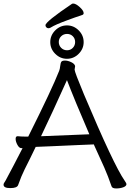

<svg xmlns="http://www.w3.org/2000/svg" viewBox="-21 -1052 732 1081"><path d="M399 -953Q388 -949 356.5 -937.5Q325 -926 302 -916Q279 -906 263 -896Q257 -893 252 -893Q245 -893 240 -898Q235 -903 235 -910Q235 -930 385 -1031Q387 -1032 391 -1032Q406 -1032 428 -1012Q450 -992 450 -978Q450 -971 443 -968ZM422 -881Q450 -853 450 -815Q450 -777 422 -749Q394 -721 356 -721Q318 -721 290 -749Q262 -777 262 -815Q262 -853 290 -881Q318 -909 356 -909Q394 -909 422 -881ZM356.5 -769Q376 -769 389 -782.5Q402 -796 402 -815.5Q402 -835 389 -848Q376 -861 356.5 -861Q337 -861 323.5 -848Q310 -835 310 -815.5Q310 -796 323.5 -782.5Q337 -769 356.5 -769ZM-1 -12Q-1 -18 3 -23.5Q7 -29 11 -36.5Q15 -44 24.5 -62Q34 -80 53.5 -116.5Q73 -153 106 -218H99Q87 -218 77 -236.5Q67 -255 67 -270Q67 -285 78 -285H80Q98 -283 119 -283H138Q273 -553 312 -653Q316 -662 318 -680.5Q320 -699 325 -705Q330 -711 345.5 -711Q361 -711 380 -702Q399 -693 402 -680L399 -660Q399 -647 452 -520Q619 -124 680 -36Q691 -20 691 -16Q691 -4 673 2.5Q655 9 633 9Q611 9 607 -3Q588 -59 566 -109L507 -239L484 -238Q460 -237 423 -235.5Q386 -234 344.5 -232Q303 -230 265.5 -228.5Q228 -227 204.5 -226Q181 -225 180 -225Q164 -191 148 -159L118 -99Q99 -61 81 -10Q75 7 37 7Q-1 7 -1 -12ZM482 -296Q397 -493 356 -601Q273 -416 210 -285Z"/></svg>

Font: QiushuiShotai
Style: Regular
Weight: 600
Designer: Fontworks Inc.
Foundry: Fontworks Inc.
Version: Version 1.250